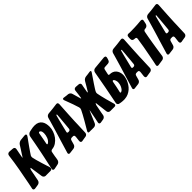

<svg xmlns="http://www.w3.org/2000/svg" viewBox="195 -1932 3124 3124"><g transform="rotate(-45 1756.5 -370.5)"><path d="M-6 -6H-8L-13 -5Q-27 -5 -36 -12Q-45 -19 -45 -33Q-45 -34 -44.5 -37Q-44 -40 -43 -45L-24 -137Q3 -274 27.5 -409Q52 -544 69 -682Q71 -703 84 -714.5Q97 -726 114 -726H125Q139 -725 152.5 -724Q166 -723 179 -722L192 -721Q213 -720 222 -709Q231 -698 231 -685Q231 -677 230 -674L224 -640Q222 -627 220 -619Q218 -611 217 -606L199 -507L205 -508Q219 -531 236 -557Q253 -583 272 -612L319 -686Q330 -703 349 -715Q368 -727 389 -729L468 -737Q471 -738 483 -738Q505 -738 509 -731Q513 -724 513 -719Q513 -707 498 -687L497 -685Q486 -669 474.5 -654Q463 -639 452 -623Q429 -591 402 -553Q375 -515 351 -479L326 -441Q318 -430 316.5 -419.5Q315 -409 315 -403Q315 -400 315.5 -396Q316 -392 317 -387L334 -317Q347 -268 362 -221Q377 -174 392 -126L405 -85Q408 -75 408 -66Q408 -54 400 -42.5Q392 -31 367 -31H273L264 -30Q243 -30 228.5 -42.5Q214 -55 211 -76L208 -96Q206 -113 203 -130.5Q200 -148 198 -166L180 -289Q178 -297 176 -297Q174 -297 169 -292Q160 -279 157 -268Q154 -255 151 -239.5Q148 -224 145 -207Q141 -185 136.5 -163.5Q132 -142 128 -122L118 -69Q114 -48 98.5 -33.5Q83 -19 62 -16Z M446 -8Q443 -7 435 -7Q407 -7 407 -34Q407 -35 407.5 -38Q408 -41 409 -46L456 -263Q464 -301 473 -345Q482 -389 491 -434.5Q500 -480 508.5 -525Q517 -570 524 -611L533 -659Q536 -681 551 -697.5Q566 -714 586 -719L627 -728Q668 -738 710 -738Q755 -738 785.5 -723Q816 -708 835 -682.5Q854 -657 862 -622.5Q870 -588 870 -550Q870 -504 853 -454.5Q836 -405 805.5 -363.5Q775 -322 732.5 -294Q690 -266 640 -262Q627 -260 617.5 -252.5Q608 -245 606 -233L597 -187Q593 -167 590 -148.5Q587 -130 585 -113L579 -80Q576 -59 561 -43.5Q546 -28 525 -24ZM637 -394V-392L636 -389Q636 -383 637.5 -378.5Q639 -374 647 -374Q654 -374 658 -378Q696 -404 713.5 -451Q731 -498 731 -542Q731 -579 715 -598Q712 -603 705 -607Q701 -611 694 -611Q676 -611 673 -589L656 -492Z M1084 -9H1082L1077 -8Q1057 -8 1051 -18.5Q1045 -29 1045 -46L1054 -123L1055 -140Q1055 -154 1049 -162.5Q1043 -171 1027 -171H1002Q971 -171 963 -141L943 -70Q938 -50 922.5 -37Q907 -24 887 -22L879 -21Q864 -19 850 -17.5Q836 -16 823 -14L804 -12H802L797 -11Q786 -11 778.5 -16.5Q771 -22 771 -34Q771 -37 771 -40.5Q771 -44 773 -48L839 -268Q850 -303 863 -346Q876 -389 890 -435.5Q904 -482 917.5 -529Q931 -576 943 -617L957 -667Q963 -687 978 -699Q993 -711 1013 -713L1108 -722Q1155 -727 1201 -734H1203L1208 -735Q1228 -735 1234.5 -724.5Q1241 -714 1241 -697L1236 -615Q1231 -543 1227.5 -468.5Q1224 -394 1220 -321L1218 -251Q1217 -217 1215 -179L1211 -72Q1210 -52 1197.5 -38.5Q1185 -25 1165 -22L1149 -20Q1121 -15 1094 -11ZM1095 -602Q1095 -609 1088 -609Q1080 -607 1078 -601L1057 -522L1003 -302Q1001 -292 1001 -292Q1001 -273 1021 -273H1036Q1066 -275 1069 -306L1071 -328Q1073 -348 1075 -369Q1077 -390 1079 -412Q1081 -438 1083.5 -465.5Q1086 -493 1089 -522Z M1813 -310 1836 -217 1876 -74Q1877 -70 1877.5 -67Q1878 -64 1878 -60Q1878 -50 1871 -41Q1864 -32 1844 -32H1749Q1729 -32 1715.5 -43.5Q1702 -55 1700 -75L1675 -283Q1675 -291 1672 -291Q1671 -291 1666 -286Q1660 -277 1655 -263L1627 -121L1618 -68Q1614 -48 1600 -34.5Q1586 -21 1566 -18L1504 -8Q1490 -8 1481.5 -13.5Q1473 -19 1473 -34Q1473 -41 1474 -45L1493 -136L1518 -266Q1520 -276 1520 -277Q1520 -279 1519 -279Q1517 -279 1512 -267L1429 -72Q1421 -54 1404.5 -43Q1388 -32 1368 -32H1313Q1308 -33 1300 -33Q1297 -33 1290.5 -32.5Q1284 -32 1273 -32Q1262 -32 1253.5 -34.5Q1245 -37 1245 -50Q1245 -59 1251 -69L1338 -217L1390 -310L1426 -380Q1432 -392 1433 -401.5Q1434 -411 1434 -415Q1434 -426 1431 -435L1397 -539L1342 -687Q1339 -696 1339 -702Q1339 -710 1343.5 -716Q1348 -722 1361 -722Q1367 -722 1370 -721L1420 -714L1455 -711Q1475 -709 1490 -696Q1505 -683 1510 -664L1550 -525Q1554 -512 1557 -512Q1560 -512 1563 -526Q1568 -562 1573 -597Q1578 -632 1581 -667Q1583 -687 1595 -697Q1607 -707 1623 -707H1632Q1638 -707 1644 -706.5Q1650 -706 1656 -705L1677 -704Q1679 -703 1685 -703H1689Q1709 -701 1717.5 -691Q1726 -681 1726 -669Q1726 -662 1725 -658L1719 -629L1700 -522Q1699 -519 1699 -515Q1699 -509 1701 -508Q1703 -507 1704 -507Q1708 -507 1712 -516L1761 -597L1803 -669Q1813 -686 1831 -697Q1849 -708 1869 -710L1906 -714L1960 -722H1967Q1981 -722 1984 -718Q1987 -714 1987 -710Q1987 -704 1979 -691L1876 -539L1829 -467L1808 -432Q1801 -421 1799 -410Q1797 -399 1797 -393Q1797 -387 1799 -377Z M2160 -462Q2232 -462 2271.5 -417.5Q2311 -373 2313 -303Q2313 -276 2307.5 -250.5Q2302 -225 2293 -200Q2278 -161 2255.5 -126.5Q2233 -92 2203 -66Q2173 -40 2136.5 -23.5Q2100 -7 2056 -4Q2050 -3 2044 -3Q2038 -3 2031 -3Q2017 -3 2003 -4Q1989 -5 1975 -7Q1966 -9 1957.5 -10Q1949 -11 1941 -13Q1920 -16 1911.5 -29Q1903 -42 1903 -55Q1903 -58 1905 -68Q1934 -214 1962 -359Q1990 -504 2015 -651Q2019 -672 2033.5 -686Q2048 -700 2070 -702L2289 -723Q2304 -723 2315 -717.5Q2326 -712 2326 -695Q2326 -692 2324 -682Q2318 -654 2306.5 -630Q2295 -606 2260 -604L2191 -600Q2181 -599 2173 -592.5Q2165 -586 2163 -576Q2161 -565 2158 -554Q2155 -543 2153 -531Q2150 -518 2147.5 -506Q2145 -494 2143 -483Q2142 -481 2142 -478Q2142 -462 2160 -462ZM2092 -126Q2111 -133 2125.5 -150.5Q2140 -168 2150 -189.5Q2160 -211 2165 -234Q2170 -257 2170 -276Q2170 -283 2167.5 -296Q2165 -309 2160.5 -322Q2156 -335 2148.5 -344.5Q2141 -354 2131 -354Q2118 -354 2115 -337Q2107 -288 2096.5 -239Q2086 -190 2075 -142Q2074 -140 2074 -136Q2074 -130 2077.5 -127Q2081 -124 2084 -124Q2086 -124 2092 -126Z M2573 -9H2571L2566 -8Q2546 -8 2540 -18.5Q2534 -29 2534 -46L2543 -123L2544 -140Q2544 -154 2538 -162.5Q2532 -171 2516 -171H2491Q2460 -171 2452 -141L2432 -70Q2427 -50 2411.5 -37Q2396 -24 2376 -22L2368 -21Q2353 -19 2339 -17.5Q2325 -16 2312 -14L2293 -12H2291L2286 -11Q2275 -11 2267.5 -16.5Q2260 -22 2260 -34Q2260 -37 2260 -40.5Q2260 -44 2262 -48L2328 -268Q2339 -303 2352 -346Q2365 -389 2379 -435.5Q2393 -482 2406.5 -529Q2420 -576 2432 -617L2446 -667Q2452 -687 2467 -699Q2482 -711 2502 -713L2597 -722Q2644 -727 2690 -734H2692L2697 -735Q2717 -735 2723.5 -724.5Q2730 -714 2730 -697L2725 -615Q2720 -543 2716.5 -468.5Q2713 -394 2709 -321L2707 -251Q2706 -217 2704 -179L2700 -72Q2699 -52 2686.5 -38.5Q2674 -25 2654 -22L2638 -20Q2610 -15 2583 -11ZM2584 -602Q2584 -609 2577 -609Q2569 -607 2567 -601L2546 -522L2492 -302Q2490 -292 2490 -292Q2490 -273 2510 -273H2525Q2555 -275 2558 -306L2560 -328Q2562 -348 2564 -369Q2566 -390 2568 -412Q2570 -438 2572.5 -465.5Q2575 -493 2578 -522Z M2836 -6H2834L2829 -5Q2817 -5 2808.5 -10Q2800 -15 2800 -29Q2800 -32 2802 -42L2816 -109Q2821 -136 2826.5 -163Q2832 -190 2837 -216Q2854 -304 2869 -387.5Q2884 -471 2895 -552Q2895 -565 2890.5 -573Q2886 -581 2871 -582L2845 -585Q2828 -587 2817.5 -598Q2807 -609 2807 -627V-657Q2807 -664 2808 -667Q2809 -669 2809 -677Q2810 -714 2849 -714L2862 -713Q2869 -712 2875 -712Q2881 -712 2888 -712H2914Q2951 -712 2986.5 -713.5Q3022 -715 3056 -717L3137 -724Q3152 -724 3162.5 -719Q3173 -714 3173 -697Q3173 -689 3172 -686L3160 -630Q3156 -610 3141.5 -595.5Q3127 -581 3108 -579H3107Q3103 -578 3099 -578Q3095 -578 3090 -577Q3062 -573 3057 -544L3038 -444Q3028 -390 3020.5 -341Q3013 -292 3003 -232L2979 -70Q2976 -50 2963 -36.5Q2950 -23 2930 -20Z M3368 -9H3366L3361 -8Q3341 -8 3335 -18.5Q3329 -29 3329 -46L3338 -123L3339 -140Q3339 -154 3333 -162.5Q3327 -171 3311 -171H3286Q3255 -171 3247 -141L3227 -70Q3222 -50 3206.5 -37Q3191 -24 3171 -22L3163 -21Q3148 -19 3134 -17.5Q3120 -16 3107 -14L3088 -12H3086L3081 -11Q3070 -11 3062.5 -16.5Q3055 -22 3055 -34Q3055 -37 3055 -40.5Q3055 -44 3057 -48L3123 -268Q3134 -303 3147 -346Q3160 -389 3174 -435.5Q3188 -482 3201.5 -529Q3215 -576 3227 -617L3241 -667Q3247 -687 3262 -699Q3277 -711 3297 -713L3392 -722Q3439 -727 3485 -734H3487L3492 -735Q3512 -735 3518.5 -724.5Q3525 -714 3525 -697L3520 -615Q3515 -543 3511.5 -468.5Q3508 -394 3504 -321L3502 -251Q3501 -217 3499 -179L3495 -72Q3494 -52 3481.5 -38.5Q3469 -25 3449 -22L3433 -20Q3405 -15 3378 -11ZM3379 -602Q3379 -609 3372 -609Q3364 -607 3362 -601L3341 -522L3287 -302Q3285 -292 3285 -292Q3285 -273 3305 -273H3320Q3350 -275 3353 -306L3355 -328Q3357 -348 3359 -369Q3361 -390 3363 -412Q3365 -438 3367.5 -465.5Q3370 -493 3373 -522Z"/></g></svg>

Font: Bangerz 2
Style: Regular
Weight: 400
Designer: vernon adams
Foundry: Vernon Adams
Version: Version 2.10;December 28, 2023;FontCreator 13.0.0.2683 64-bi